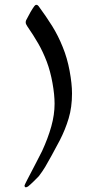

<svg xmlns="http://www.w3.org/2000/svg" viewBox="-20 -631 399 802"><path d="M229.5 -44.4Q214.8 -16.1 194.6 20.5Q174.3 57.1 168.9 65.9Q157.2 85.4 142.1 105Q136.2 111.3 122.3 125Q108.4 138.7 97.2 147.9Q90.3 151.4 88.4 151.4Q82.5 151.4 82.5 143.6Q82.5 140.6 127 56.2Q135.3 39.6 143.3 24.4Q151.4 9.3 155.8 0Q180.7 -54.2 194.3 -103Q208 -151.9 208 -197.8Q208 -235.4 199.2 -284.4Q190.4 -333.5 175.3 -373.5Q159.2 -415.5 139.6 -449.5Q120.1 -483.4 93.8 -521.5Q91.3 -525.4 89.4 -529.3Q87.4 -533.2 87.4 -537.1Q87.4 -543.5 89.4 -546.9Q108.4 -585 123.5 -605.5Q127.4 -610.8 131.8 -610.8Q137.2 -610.8 141.1 -605.5Q172.4 -563 197.8 -522.5Q223.1 -481.9 242.2 -434.1Q260.7 -389.2 270.8 -335Q280.8 -280.8 280.8 -240.7Q280.8 -183.1 266.8 -136.5Q252.9 -89.8 229.5 -44.4Z"/></svg>

Font: David Libre
Style: Regular
Weight: 400
Version: Version 1.000